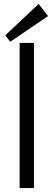

<svg xmlns="http://www.w3.org/2000/svg" viewBox="-20 -959 272 979"><path d="M153 -740V0H80V-740ZM225 -877 32 -746 7 -779 177 -939Z"/></svg>

Font: Pathway Extreme SemiCondensed Light
Style: Regular
Weight: 300
Width: 4
Version: Version 1.001;gftools[0.9.26]